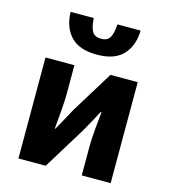

<svg xmlns="http://www.w3.org/2000/svg" viewBox="-110 -823 803 911"><g transform="rotate(15 291.5 -368.0)"><path d="M65 0V-496H207V-358Q207 -321 203 -274.5Q199 -228 195 -182H198Q210 -205 227 -234.5Q244 -264 255 -286L384 -496H518V0H376V-138Q376 -176 380 -222Q384 -268 389 -314H385Q373 -291 356.5 -261Q340 -231 328 -210L199 0ZM296 -572Q209 -572 167.5 -616.5Q126 -661 124 -736H238Q240 -694 252 -672Q264 -650 296 -650Q328 -650 340 -672Q352 -694 354 -736H468Q466 -661 424.5 -616.5Q383 -572 296 -572Z"/></g></svg>

Font: hySource Sans Pro
Style: Bold
Weight: 700
Designer: Paul D. Hunt
Foundry: Adobe Systems Incorporated
Version: Version 2.021;PS 2.000;hotconv 1.0.86;makeotf.lib2.5.63406